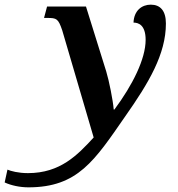

<svg xmlns="http://www.w3.org/2000/svg" viewBox="-163 -564 766 824"><path d="M-41 240C171 240 243 125 374 -64C476 -209 549 -332 549 -463C549 -518 525 -544 484 -544C446 -544 412 -519 410 -467C431 -467 462 -457 462 -393C462 -311 406 -199 328 -94H325C322 -133 305 -218 293 -257L206 -536H39L26 -487H40C80 -487 87 -484 104 -434L239 26C170 101 96 179 -43 179C-85 179 -117 170 -131 164L-143 219C-115 232 -77 240 -41 240Z"/></svg>

Font: Noto Serif Semi
Style: Italic
Weight: 600
Italic angle: -12°
Designer: Monotype Design Team
Foundry: Monotype Imaging Inc.
Version: Version 1.901